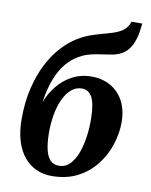

<svg xmlns="http://www.w3.org/2000/svg" viewBox="-95 -931 795 1013"><g transform="rotate(10 303.0 -424.5)"><path d="M584 -862 577.5 -813Q571 -776.5 557.8 -748.2Q544.5 -720 521.5 -701.2Q498.5 -682.5 462 -674.5Q452 -672.5 440 -670.8Q428 -669 415 -667Q397 -664.5 374.8 -660.8Q352.5 -657 329 -650Q305.5 -643 282.5 -629.5Q248 -610.5 218.8 -576Q189.5 -541.5 168.8 -488.8Q148 -436 137.5 -362Q155 -409.5 187.8 -450.2Q220.5 -491 266.8 -515.8Q313 -540.5 371 -540.5Q427 -540.5 471.5 -515.5Q516 -490.5 541.5 -443.2Q567 -396 567 -328.5Q567 -271 547.8 -211Q528.5 -151 489.5 -100.2Q450.5 -49.5 391 -18.2Q331.5 13 251.5 13Q207.5 13 170 -3.8Q132.5 -20.5 104.2 -54Q76 -87.5 60.2 -138.5Q44.5 -189.5 44.5 -258.5Q44.5 -346.5 62 -420.2Q79.5 -494 109.2 -552.5Q139 -611 177.8 -653.5Q216.5 -696 259 -721.5Q291 -741 323.2 -752.5Q355.5 -764 385.8 -772Q416 -780 442.2 -788.5Q468.5 -797 488.5 -810.2Q508.5 -823.5 520 -845.5L526.5 -862ZM331 -469.5Q299.5 -469.5 274.8 -448.8Q250 -428 232.8 -391.2Q215.5 -354.5 207 -306.5Q198.5 -258.5 199 -204Q200 -153 208.2 -118.2Q216.5 -83.5 234 -65.2Q251.5 -47 280.5 -47Q315.5 -47 339.8 -72.5Q364 -98 378.8 -139.2Q393.5 -180.5 399.8 -229.2Q406 -278 405 -325Q403.5 -403 384.8 -436.2Q366 -469.5 331 -469.5Z"/></g></svg>

Font: Merriweather ExtraBold
Style: Italic
Weight: 800
Italic angle: -7.8°
Version: Version 2.101